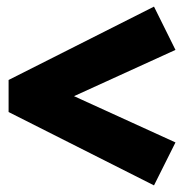

<svg xmlns="http://www.w3.org/2000/svg" viewBox="-20 -548 578 581"><path d="M6 -209V-306L446 -528L511 -397L204 -257L511 -117L446 13Z"/></svg>

Font: Lexend Exa HM Xlight
Style: Bold
Weight: 700
Designer: Bonnie Shaver-Troup, Thomas Jockin, Octavio Pardo
Foundry: Lexend
Version: Version 1.091